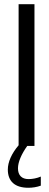

<svg xmlns="http://www.w3.org/2000/svg" viewBox="-20 -690 234 908"><path d="M68 -670V-3C35 36 17 76 17 112C17 168 51 198 114 198C133 198 154 195 173 188V145C155 153 133 157 115 157C83 157 65 139 65 106C65 77 81 39 109 0H143V-670Z"/></svg>

Font: LT Wave Text Light
Style: Regular
Weight: 300
Designer: Daniel Lyons
Version: Version 2.5 (Glyphs App)